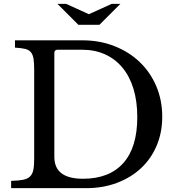

<svg xmlns="http://www.w3.org/2000/svg" viewBox="-20 -980 924 1000"><path d="M38 0V-38Q76 -39 99.5 -43.5Q123 -48 136 -60.5Q149 -73 153.5 -94.5Q158 -116 158 -152V-618Q158 -653 154.5 -674.5Q151 -696 140.5 -708.5Q130 -721 110 -725.5Q90 -730 58 -732V-770H409Q499 -770 575.5 -740Q652 -710 707.5 -657Q763 -604 794 -531Q825 -458 825 -372Q825 -290 796 -221.5Q767 -153 714.5 -104Q662 -55 589 -27.5Q516 0 429 0ZM280 -721Q263 -721 263 -704V-163Q263 -49 412 -49Q549 -49 622 -130.5Q695 -212 695 -370Q695 -453 675 -518Q655 -583 617.5 -628Q580 -673 527 -697Q474 -721 407 -721ZM388 -851 279 -960H324L443 -906L562 -960H607L498 -851Z"/></svg>

Font: Libre Baskerville
Style: Regular
Weight: 400
Designer: Pablo Impallari, Rodrigo Fuenzalida
Foundry: Pablo Impallari, Rodrigo Fuenzalida
Version: Version 1.000; ttfautohint (v0.93) -l 8 -r 50 -G 200 -x 14 -